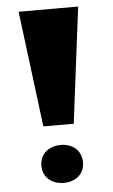

<svg xmlns="http://www.w3.org/2000/svg" viewBox="-52 -736 462 787"><g transform="rotate(-5 179.0 -342.5)"><path d="M115 -223H240L300 -700H55ZM179 15C225 15 264 -12 264 -62C264 -114 225 -141 179 -141C133 -141 93 -114 93 -63C93 -12 133 15 179 15Z"/></g></svg>

Font: Sprat
Style: Bold
Weight: 700
Designer: Ethan Nakache
Foundry: Collletttivo
Version: Version 2.000;Glyphs 3.2 (3217)